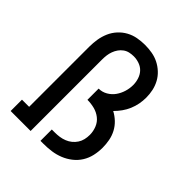

<svg xmlns="http://www.w3.org/2000/svg" viewBox="-203 -875 1006 1006"><g transform="rotate(45 300.0 -371.5)"><path d="M39 0V-84H92V-530Q92 -558 96.5 -585.5Q101 -613 112 -638.5Q123 -664 142 -685Q161 -706 185.5 -719.5Q210 -733 237.5 -738Q265 -743 293 -743Q319 -743 345 -738.5Q371 -734 394 -722.5Q417 -711 436.5 -693Q456 -675 468.5 -652Q481 -629 486.5 -603.5Q492 -578 492 -552Q492 -528 487.5 -504.5Q483 -481 473.5 -458.5Q464 -436 450 -416.5Q436 -397 419 -380Q442 -368 461.5 -349.5Q481 -331 493.5 -307.5Q506 -284 511 -257.5Q516 -231 516 -205Q516 -175 509.5 -146Q503 -117 487.5 -92Q472 -67 448.5 -48.5Q425 -30 397.5 -19Q370 -8 341 -4Q312 0 282 0H260V-84H282Q300 -84 317 -86.5Q334 -89 350.5 -95.5Q367 -102 380.5 -113Q394 -124 403.5 -138.5Q413 -153 417 -170Q421 -187 421 -205Q421 -231 411 -256Q401 -281 380.5 -297Q360 -313 334.5 -319.5Q309 -326 282 -326V-409Q308 -409 330.5 -422Q353 -435 367.5 -455.5Q382 -476 389.5 -500.5Q397 -525 397 -550Q397 -571 390.5 -592Q384 -613 370 -628.5Q356 -644 335 -651.5Q314 -659 293 -659Q277 -659 261.5 -655.5Q246 -652 233 -642.5Q220 -633 211 -620Q202 -607 196.5 -592Q191 -577 189 -561.5Q187 -546 187 -530V0Z"/></g></svg>

Font: Iosevka Curly Slab MdEx
Style: Regular
Weight: 500
Width: 7
Monospace: yes
Designer: Belleve Invis
Foundry: Belleve Invis
Version: Version 11.1.0; ttfautohint (v1.8.3)